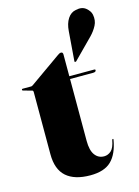

<svg xmlns="http://www.w3.org/2000/svg" viewBox="-117 -796 627 869"><g transform="rotate(-15 197.0 -361.0)"><path d="M40 -429 3 -439Q-3 -440 -3 -444Q-3 -448 1 -448H41Q45 -448 49 -451L195 -554Q204 -561 211 -561Q220 -561 220 -550V-448H337Q342 -448 342 -444Q342 -435 327 -435H220V-145Q220 -100.5 236 -78.8Q252 -57 279 -57Q297 -57 311.8 -70Q326.5 -83 333 -119Q334 -123 337 -123Q340 -123 339 -119Q328 -54 295.2 -22Q262.5 10 197 10Q123 10 84.5 -24Q46 -58 46 -129V-420Q46 -428 40 -429ZM270.5 -645.5Q273 -681 287.8 -703.5Q302.5 -726 326 -730Q355.5 -737 373.8 -722Q392 -707 395.5 -689.5Q401 -661.5 389.2 -639Q377.5 -616.5 359 -597.5L267.5 -505Q265.5 -503 261 -504Q259.5 -505.5 259.8 -507.2Q260 -509 260 -511Z"/></g></svg>

Font: Fraunces 144pt Black
Style: Regular
Weight: 900
Version: Version 1.000;[0bf87f6ff]